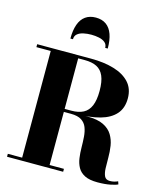

<svg xmlns="http://www.w3.org/2000/svg" viewBox="-144 -1121 1058 1236"><g transform="rotate(15 385.5 -503.0)"><path d="M199.5 -381.5V-393.5H342Q390 -393.5 421.8 -410.2Q453.5 -427 469.2 -464.2Q485 -501.5 485 -563.5Q485 -625 469.2 -661.8Q453.5 -698.5 421.8 -714.5Q390 -730.5 342 -730.5H19V-750H378.5Q464.5 -750 531 -730.2Q597.5 -710.5 635.2 -669.5Q673 -628.5 673 -563.5Q673 -498.5 637.5 -458.5Q602 -418.5 536 -400Q470 -381.5 378.5 -381.5ZM19 0V-19.5H393V0ZM114.5 -10.5V-740.5H297.5V-10.5ZM623.5 8.5Q569 8.5 537.8 -7.5Q506.5 -23.5 491.5 -50.8Q476.5 -78 471.8 -112Q467 -146 466.8 -182.2Q466.5 -218.5 464 -252.5Q461.5 -286.5 451 -313.8Q440.5 -341 415.5 -357.2Q390.5 -373.5 344.5 -373.5H199.5V-384H452Q520.5 -384 560 -364.2Q599.5 -344.5 619 -312Q638.5 -279.5 644.5 -240.8Q650.5 -202 650.2 -163.2Q650 -124.5 651.2 -92.2Q652.5 -60 662 -40.2Q671.5 -20.5 698 -20.5Q713.5 -20.5 727 -24Q740.5 -27.5 751 -32.5L757.5 -13.5Q745.5 -6.5 709.5 1Q673.5 8.5 623.5 8.5ZM216 -840.5Q216 -896.5 229.8 -935Q243.5 -973.5 271.5 -993.5Q299.5 -1013.5 340.5 -1013.5Q382 -1013.5 409.8 -993.5Q437.5 -973.5 451.2 -935Q465 -896.5 465 -840.5H448Q448 -863 432.5 -876Q417 -889 392.2 -894.2Q367.5 -899.5 340.5 -899.5Q313.5 -899.5 288.8 -894.2Q264 -889 248.5 -876Q233 -863 233 -840.5Z"/></g></svg>

Font: Bodoni Moda 11pt ExtraBold
Style: Regular
Weight: 800
Designer: Owen Earl
Foundry: indestructible type
Version: Version 2.004